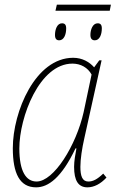

<svg xmlns="http://www.w3.org/2000/svg" viewBox="-20 -794 496 824"><path d="M218 -748H451L456 -774H224ZM234 -621C254 -621 264 -645 264 -672C264 -688 258 -694 246 -694C225 -694 216 -667 216 -644C216 -627 223 -621 234 -621ZM387 -621C407 -621 417 -645 417 -672C417 -688 411 -694 399 -694C378 -694 368 -667 368 -644C368 -627 376 -621 387 -621ZM135 10C187 10 244 -31 304 -157H308C303 -131 298 -102 298 -78C298 -19 316 10 355 10C384 10 412 -5 437 -32L423 -49C397 -24 379 -15 359 -15C333 -15 325 -39 325 -78C325 -112 332 -157 342 -201L416 -535H406L384 -505C364 -528 333 -546 294 -546C132 -546 35 -315 35 -158C35 -49 65 10 135 10ZM137 -15C92 -15 63 -58 63 -157C63 -291 149 -521 291 -521C326 -521 357 -504 373 -474L339 -313C307 -170 211 -15 137 -15Z"/></svg>

Font: Noto Serif SemiCondensed Thin
Style: Italic
Weight: 100
Width: 4
Italic angle: -12°
Designer: Monotype Design Team
Foundry: Monotype Imaging Inc.
Version: Version 2.013